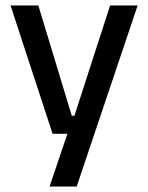

<svg xmlns="http://www.w3.org/2000/svg" viewBox="-20 -509 541 701"><path d="M296.5 -86.5 244.5 -64 382 -489H482.5L260 172H161L238.5 -57.5L282.5 -20.5H172L18.5 -489H120L242 -86.5Z"/></svg>

Font: Anek Telugu Medium Medium
Style: Regular
Weight: 500
Version: Version 1.003